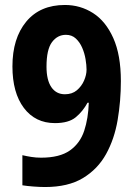

<svg xmlns="http://www.w3.org/2000/svg" viewBox="-20 -742 541 772"><path d="M161 10Q141 10 114.5 8Q88 6 70 3V-118Q87 -114 106 -111Q125 -108 145 -108Q220 -108 261 -137Q302 -166 318.5 -216Q335 -266 337 -329H332Q313 -294 284.5 -270.5Q256 -247 201 -247Q122 -247 76 -308Q30 -369 30 -475Q30 -588 85.5 -655Q141 -722 241 -722Q303 -722 354 -689.5Q405 -657 435.5 -589Q466 -521 466 -416Q466 -336 453 -259.5Q440 -183 406.5 -122.5Q373 -62 313.5 -26Q254 10 161 10ZM241 -363Q270 -363 289 -379Q308 -395 318 -418Q328 -441 328 -462Q328 -480 324 -504Q320 -528 310.5 -550Q301 -572 285 -587Q269 -602 245 -602Q211 -602 189 -572.5Q167 -543 167 -474Q167 -420 186.5 -391.5Q206 -363 241 -363Z"/></svg>

Font: Noto Sans Tamil Condensed
Style: Bold
Weight: 700
Width: 3
Designer: Jelle Bosma - Monotype Design Team
Foundry: Monotype Imaging Inc.
Version: Version 2.004; ttfautohint (v1.8.4.7-5d5b)